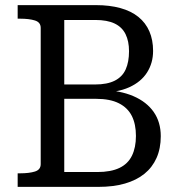

<svg xmlns="http://www.w3.org/2000/svg" viewBox="-20 -730 703 750"><path d="M355 -710Q408 -710 450 -698.5Q492 -687 520.5 -664Q549 -641 563.5 -607.5Q578 -574 578 -531Q578 -484 554.5 -447Q531 -410 484.5 -389Q438 -368 368 -368L411 -394V-352L373 -379Q449 -377 501 -354.5Q553 -332 580.5 -292.5Q608 -253 608 -198Q608 -150 591.5 -113Q575 -76 544 -51Q513 -26 468 -13Q423 0 364 0H49V-53H59Q94 -53 116.5 -60Q139 -67 139 -89V-621Q139 -643 116.5 -650Q94 -657 59 -657H49V-710ZM201 -400H351Q399 -400 428.5 -415Q458 -430 471 -459Q484 -488 484 -530Q484 -569 470.5 -596.5Q457 -624 428 -638Q399 -652 352 -652H231V-58H360Q413 -58 446.5 -74Q480 -90 495.5 -122Q511 -154 511 -199Q511 -245 495 -277Q479 -309 444.5 -326.5Q410 -344 355 -344H201Z"/></svg>

Font: Roboto Serif 20pt SemiCondensed
Style: Regular
Weight: 400
Width: 4
Version: Version 1.008